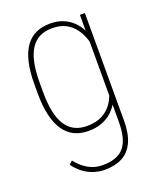

<svg xmlns="http://www.w3.org/2000/svg" viewBox="-139 -624 764 923"><g transform="rotate(-20 242.5 -162.5)"><path d="M378.4 -528.3H403.8V21Q403.8 88.4 384.3 130.9Q364.7 173.3 327.6 193.1Q290.5 212.9 237.8 212.9Q205.6 212.9 177 202.6Q148.4 192.4 125.5 174.1Q102.5 155.8 85.9 132.3L102.5 116.7Q129.4 150.9 162.4 169.7Q195.3 188.5 236.3 188.5Q284.2 188.5 315.7 171.6Q347.2 154.8 362.8 117.7Q378.4 80.6 378.4 20.5V-412.1ZM58.6 -241.2V-288.1Q58.6 -355.5 70.1 -402.8Q81.5 -450.2 103.5 -480.2Q125.5 -510.3 157 -524.2Q188.5 -538.1 228.5 -538.1Q265.1 -538.1 294.2 -526.4Q323.2 -514.6 344.5 -493.9Q365.7 -473.1 379.6 -445.3Q393.6 -417.5 400.9 -385.3V-126.5Q396 -100.1 382.3 -75.4Q368.7 -50.8 347.2 -31.2Q325.7 -11.7 295.7 -0.5Q265.6 10.7 227.5 10.7Q187.5 10.7 156.2 -4.2Q125 -19 103.3 -50Q81.5 -81.1 70.1 -128.7Q58.6 -176.3 58.6 -241.2ZM85 -288.1V-241.2Q85 -183.6 93.8 -140.9Q102.5 -98.1 120.4 -70.1Q138.2 -42 165.3 -28.1Q192.4 -14.2 229 -14.2Q275.4 -14.2 307.4 -31.2Q339.4 -48.3 358.6 -76.9Q377.9 -105.5 385.7 -140.1V-365.2Q380.9 -387.2 371.3 -412.6Q361.8 -438 344.2 -461.2Q326.7 -484.4 298.6 -499Q270.5 -513.7 229 -513.7Q192.4 -513.7 165.3 -499.8Q138.2 -485.8 120.4 -458Q102.5 -430.2 93.8 -387.7Q85 -345.2 85 -288.1Z"/></g></svg>

Font: Roboto Condensed Thin
Style: Regular
Weight: 250
Width: 3
Designer: Christian Robertson
Foundry: Google
Version: Version 3.009; 2024